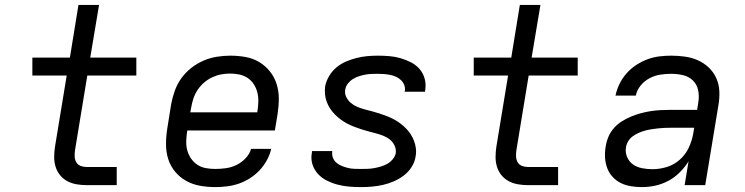

<svg xmlns="http://www.w3.org/2000/svg" viewBox="-20 -755 3040 783"><path d="M333 0Q312 0 292 -3.5Q272 -7 255 -16Q238 -25 225.5 -40Q213 -55 207 -74Q201 -93 201 -113.5Q201 -134 204 -155L252 -447H112V-520H265L300 -735H384L348 -520H536V-447H336L286 -143Q284 -130 284.5 -117Q285 -104 291 -93.5Q297 -83 308.5 -78.5Q320 -74 333 -74H456V0Z M857 8Q826 8 795.5 2.5Q765 -3 739 -17.5Q713 -32 694 -55Q675 -78 666 -106.5Q657 -135 657 -166.5Q657 -198 662 -230L678 -330Q683 -357 692.5 -384Q702 -411 719 -435Q736 -459 759.5 -477.5Q783 -496 809.5 -507.5Q836 -519 864 -523.5Q892 -528 919 -528Q951 -528 981.5 -522.5Q1012 -517 1037 -502Q1062 -487 1080.5 -464Q1099 -441 1108 -412.5Q1117 -384 1117 -353Q1117 -322 1112 -290L1101 -223H744L743 -218Q740 -198 739.5 -178.5Q739 -159 744 -141Q749 -123 759.5 -108Q770 -93 785 -83Q800 -73 819 -69.5Q838 -66 857 -66Q879 -66 901 -69Q923 -72 944 -82Q965 -92 981.5 -109.5Q998 -127 1004 -148H1086Q1081 -125 1068.5 -102Q1056 -79 1038.5 -60.5Q1021 -42 999 -28Q977 -14 953.5 -6Q930 2 905.5 5Q881 8 857 8ZM756 -297H1029L1030 -302Q1033 -322 1033.5 -341Q1034 -360 1029.5 -378Q1025 -396 1015 -411.5Q1005 -427 990 -437Q975 -447 956.5 -451Q938 -455 918 -455Q900 -455 881.5 -451.5Q863 -448 845 -439.5Q827 -431 812 -418Q797 -405 786 -388.5Q775 -372 769 -354Q763 -336 760 -318Z M1453 8Q1428 8 1404 6Q1380 4 1357 -2Q1334 -8 1313 -18.5Q1292 -29 1276.5 -46Q1261 -63 1254 -85.5Q1247 -108 1252 -133Q1252 -135 1252 -136.5Q1252 -138 1253 -139H1335Q1335 -138 1335 -137.5Q1335 -137 1335 -137Q1333 -123 1338 -111Q1343 -99 1352.5 -91Q1362 -83 1374.5 -78Q1387 -73 1399.5 -70Q1412 -67 1425.5 -66.5Q1439 -66 1453 -66Q1466 -66 1479.5 -66.5Q1493 -67 1506.5 -69.5Q1520 -72 1533.5 -76Q1547 -80 1559.5 -87Q1572 -94 1581.5 -105.5Q1591 -117 1594 -130Q1596 -147 1589 -161.5Q1582 -176 1570.5 -185.5Q1559 -195 1544 -201Q1529 -207 1514 -211Q1499 -215 1483.5 -219Q1468 -223 1453 -228Q1438 -233 1423.5 -238.5Q1409 -244 1395 -251.5Q1381 -259 1369 -268Q1357 -277 1346 -288Q1335 -299 1326.5 -312Q1318 -325 1312.5 -339.5Q1307 -354 1305.5 -370Q1304 -386 1306 -403Q1310 -424 1322 -444.5Q1334 -465 1352 -480Q1370 -495 1391 -504Q1412 -513 1434 -518.5Q1456 -524 1477.5 -526Q1499 -528 1521 -528Q1545 -528 1568.5 -526Q1592 -524 1614 -517.5Q1636 -511 1656.5 -500.5Q1677 -490 1691.5 -473Q1706 -456 1712 -433.5Q1718 -411 1714 -387Q1714 -386 1713.5 -384Q1713 -382 1713 -381H1630Q1630 -382 1630 -382.5Q1630 -383 1631 -384Q1633 -397 1628.5 -408.5Q1624 -420 1615 -428.5Q1606 -437 1595 -442Q1584 -447 1571.5 -449.5Q1559 -452 1546.5 -453Q1534 -454 1521 -454Q1508 -454 1495 -453.5Q1482 -453 1469 -450.5Q1456 -448 1443.5 -444Q1431 -440 1419 -432.5Q1407 -425 1398.5 -414Q1390 -403 1388 -390Q1385 -374 1392 -359.5Q1399 -345 1411 -335Q1423 -325 1437.5 -319Q1452 -313 1467 -309Q1482 -305 1497.5 -301Q1513 -297 1528 -292Q1543 -287 1557.5 -281.5Q1572 -276 1586 -268.5Q1600 -261 1612 -252Q1624 -243 1635 -232Q1646 -221 1654.5 -208Q1663 -195 1668.5 -180.5Q1674 -166 1676 -150Q1678 -134 1675 -118Q1672 -95 1659 -74.5Q1646 -54 1627 -39.5Q1608 -25 1586 -15.5Q1564 -6 1542 -1Q1520 4 1497.5 6Q1475 8 1453 8Z M2133 0Q2112 0 2092 -3.5Q2072 -7 2055 -16Q2038 -25 2025.5 -40Q2013 -55 2007 -74Q2001 -93 2001 -113.5Q2001 -134 2004 -155L2052 -447H1912V-520H2065L2100 -735H2184L2148 -520H2336V-447H2136L2086 -143Q2084 -130 2084.5 -117Q2085 -104 2091 -93.5Q2097 -83 2108.5 -78.5Q2120 -74 2133 -74H2256V0Z M2599 8H2598Q2576 8 2553.5 4.5Q2531 1 2512 -8.5Q2493 -18 2478.5 -33.5Q2464 -49 2456.5 -69Q2449 -89 2447.5 -111.5Q2446 -134 2450 -157Q2453 -177 2461 -196.5Q2469 -216 2483.5 -232.5Q2498 -249 2516.5 -260.5Q2535 -272 2554.5 -280Q2574 -288 2594.5 -293.5Q2615 -299 2635 -302Q2655 -305 2675.5 -306Q2696 -307 2716 -307H2823L2828 -339Q2832 -364 2827 -387.5Q2822 -411 2805.5 -427Q2789 -443 2765.5 -448.5Q2742 -454 2717 -454Q2695 -454 2672.5 -450.5Q2650 -447 2629 -436Q2608 -425 2592.5 -406Q2577 -387 2573 -365H2490Q2495 -389 2506 -412Q2517 -435 2534.5 -455Q2552 -475 2574 -489.5Q2596 -504 2620 -513Q2644 -522 2668.5 -525Q2693 -528 2717 -528Q2746 -528 2774 -524Q2802 -520 2826.5 -509Q2851 -498 2870.5 -479.5Q2890 -461 2901 -436.5Q2912 -412 2913.5 -384Q2915 -356 2910 -327L2856 0H2772L2788 -97Q2773 -73 2752 -52Q2731 -31 2705.5 -17.5Q2680 -4 2652.5 2Q2625 8 2599 8ZM2641 -65Q2670 -65 2699.5 -74Q2729 -83 2752.5 -104Q2776 -125 2789 -153Q2802 -181 2807 -210L2811 -234H2716Q2703 -234 2690 -233.5Q2677 -233 2664 -231.5Q2651 -230 2637.5 -228Q2624 -226 2611 -222.5Q2598 -219 2585.5 -213.5Q2573 -208 2561.5 -200Q2550 -192 2542.5 -180Q2535 -168 2533 -155Q2529 -134 2537.5 -114.5Q2546 -95 2562 -84Q2578 -73 2599 -69Q2620 -65 2641 -65Z"/></svg>

Font: Iosevka SS04 Extended Oblique
Style: Regular
Weight: 400
Width: 7
Italic angle: -9°
Monospace: yes
Designer: Belleve Invis
Foundry: Belleve Invis
Version: Version 19.0.0; ttfautohint (v1.8.4)